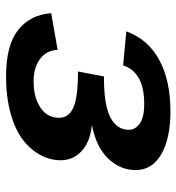

<svg xmlns="http://www.w3.org/2000/svg" viewBox="6 -584 588 640"><g transform="rotate(90 300.0 -264.0)"><path d="M233.9 9.8Q132.3 9.8 81.1 -29.5Q29.8 -68.8 23.9 -140.6L146 -162.1Q147.9 -125 176.5 -103.5Q205.1 -82 251 -82Q304.7 -82 338.6 -104.7Q372.6 -127.4 372.6 -167Q372.6 -199.7 337.9 -214.8Q303.2 -230 218.3 -230L234.9 -316.4Q299.3 -316.4 337.2 -325.7Q375 -335 393.8 -354Q412.6 -373 412.6 -399.4Q412.6 -420.9 392.1 -435.8Q371.6 -450.7 325.7 -450.7Q221.2 -450.7 197.8 -380.4L84.5 -391.1Q110.4 -462.9 179.2 -500.5Q248 -538.1 351.1 -538.1Q442.4 -538.1 494.6 -507.3Q546.9 -476.6 546.9 -422.4Q546.9 -371.1 509.3 -331.3Q471.7 -291.5 399.4 -276.9V-275.9Q452.6 -270.5 483.4 -242.2Q514.2 -213.9 514.2 -171.9Q514.2 -123 480.2 -79.6Q446.3 -36.1 383.1 -13.2Q319.8 9.8 233.9 9.8Z"/></g></svg>

Font: Cousine
Style: Bold Italic
Weight: 700
Italic angle: -12°
Monospace: yes
Designer: Steve Matteson
Foundry: Ascender Corporation
Version: Version 1.20